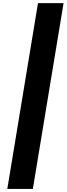

<svg xmlns="http://www.w3.org/2000/svg" viewBox="-20 -982 429 1236"><path d="M389.2 -961.9 191.4 234.4H26.9L224.6 -961.9Z"/></svg>

Font: Inter 16pt ExtraBold
Style: Italic
Weight: 800
Italic angle: -9.3988°
Version: Version 4.001;git-66647c0bb